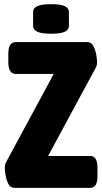

<svg xmlns="http://www.w3.org/2000/svg" viewBox="-20 -902 490 922"><path d="M49 0Q30 0 20.5 -18.5Q11 -37 7 -59.5Q3 -82 3 -96Q3 -103 4.5 -111Q6 -119 15 -134L238 -547H56Q20 -547 20 -603V-645Q20 -700 56 -700H400Q418 -700 428 -681.5Q438 -663 442 -640.5Q446 -618 446 -604Q446 -594 444 -587Q442 -580 434 -566L211 -153H413Q448 -153 448 -97V-55Q448 0 413 0ZM225 -740Q180 -740 159.5 -749.5Q139 -759 139 -777V-845Q139 -863 159.5 -872.5Q180 -882 225 -882Q271 -882 291 -872.5Q311 -863 311 -845V-777Q311 -759 291 -749.5Q271 -740 225 -740Z"/></svg>

Font: Asap Condensed ExtraBold
Style: Regular
Weight: 800
Width: 3
Designer: Pablo Cosgaya
Foundry: Omnibus-Type
Version: Version 3.001; ttfautohint (v1.8.4.7-5d5b)